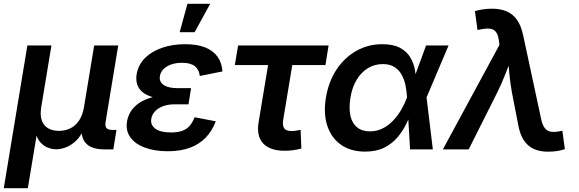

<svg xmlns="http://www.w3.org/2000/svg" viewBox="-31 -785 3042 1009"><path d="M-11.2 204.1 112.8 -545.9H239.3L185.5 -220.7Q178.7 -177.7 189.2 -150.4Q199.7 -123 223.4 -110.1Q247.1 -97.2 278.3 -97.2Q311.5 -97.2 338.6 -110.6Q365.7 -124 384.3 -151.4Q402.8 -178.7 410.2 -220.7L463.9 -545.9H590.3L523.9 -144Q520 -121.6 528.8 -111.8Q537.6 -102.1 562 -102.1H581.1L564.5 0H517.1Q447.8 0 418.7 -34.2Q389.6 -68.4 400.4 -133.8L408.7 -183.1H431.6Q422.9 -128.9 403.6 -93.3Q384.3 -57.6 360.1 -37.6Q335.9 -17.6 310.8 -9Q285.6 -0.5 264.6 -0.5Q243.2 -0.5 220.7 -9Q198.2 -17.6 180.4 -37.8Q162.6 -58.1 155.3 -93.5Q147.9 -128.9 156.7 -183.1H179.7L115.2 204.1Z M850.1 9.8Q781.2 9.8 730.2 -9.3Q679.2 -28.3 653.8 -63.7Q628.4 -99.1 636.7 -147.9Q641.1 -174.3 656.2 -199Q671.4 -223.6 699 -242.9Q726.6 -262.2 768.8 -273.7Q811 -285.2 870.1 -285.2H967.3L959.5 -236.8H887.2Q851.6 -236.8 825.4 -226.8Q799.3 -216.8 783.4 -199.7Q767.6 -182.6 764.2 -161.1Q758.3 -128.4 785.4 -108.6Q812.5 -88.9 868.2 -88.9Q904.3 -88.9 928 -97.9Q951.7 -106.9 966.6 -124.8Q981.4 -142.6 991.7 -168.9L1103 -147.5Q1084 -97.2 1050.3 -62Q1016.6 -26.9 967 -8.5Q917.5 9.8 850.1 9.8ZM866.7 -263.7Q811.5 -263.7 774.7 -273.7Q737.8 -283.7 716.8 -302Q695.8 -320.3 689.2 -344Q682.6 -367.7 687 -394.5Q695.8 -445.3 731.4 -480.5Q767.1 -515.6 821.5 -534.2Q876 -552.7 941.9 -552.7Q1004.9 -552.7 1047.1 -535.9Q1089.4 -519 1112.1 -487.1Q1134.8 -455.1 1138.2 -409.7L1019 -385.7Q1015.6 -418.5 993.2 -436.8Q970.7 -455.1 925.3 -455.1Q877 -455.1 845.2 -435.1Q813.5 -415 809.1 -383.8Q804.7 -355.5 828.9 -338.6Q853 -321.8 900.9 -321.8H973.1L963.9 -263.7ZM913.1 -615.7 954.1 -765.1H1073.7L991.7 -615.7Z M1465.8 7.3Q1388.2 7.3 1352.1 -31.2Q1315.9 -69.8 1328.1 -143.1L1377.9 -442.9H1203.1L1220.2 -545.9H1695.8L1679.2 -442.9H1504.9L1457 -153.8Q1452.6 -125 1462.6 -110.6Q1472.7 -96.2 1502 -96.2Q1510.7 -96.2 1525.1 -98.4Q1539.6 -100.6 1548.8 -102.5L1552.7 -4.4Q1531.2 1.5 1509.3 4.4Q1487.3 7.3 1465.8 7.3Z M1887.2 11.7Q1812.5 11.7 1761.5 -23.9Q1710.4 -59.6 1689.2 -123.5Q1668 -187.5 1681.6 -271Q1695.8 -356.4 1737.5 -419.4Q1779.3 -482.4 1841.3 -517.6Q1903.3 -552.7 1978.5 -552.7Q2036.6 -552.7 2071.8 -533.4Q2106.9 -514.2 2125 -483.6Q2143.1 -453.1 2149.4 -418.7Q2155.8 -384.3 2155.8 -354.5H2198.2L2210.4 -274.4L2243.7 0H2124L2107.9 -274.4Q2106.4 -303.2 2100.6 -333.5Q2094.7 -363.8 2081.1 -389.9Q2067.4 -416 2043.2 -432.1Q2019 -448.2 1981 -448.2Q1937.5 -448.2 1902.3 -426.8Q1867.2 -405.3 1843.3 -365.7Q1819.3 -326.2 1810.5 -270.5Q1801.8 -216.3 1810.5 -176.8Q1819.3 -137.2 1845.5 -116Q1871.6 -94.7 1913.1 -94.7Q1951.2 -94.7 1982.4 -111.3Q2013.7 -127.9 2038.1 -154.5Q2062.5 -181.2 2079.8 -212.2Q2097.2 -243.2 2107.4 -271.5L2208 -545.9H2326.2L2210 -271.5L2171.9 -196.3H2131.3Q2120.1 -166 2102.3 -130.4Q2084.5 -94.7 2056.9 -62.3Q2029.3 -29.8 1988 -9Q1946.8 11.7 1887.2 11.7Z M2296.4 0 2593.8 -549.3 2590.8 -571.3Q2586.9 -602.1 2575.4 -616.9Q2564 -631.8 2543.7 -634.3Q2523.4 -636.7 2491.7 -629.9L2478.5 -627L2464.8 -726.1Q2479 -731.4 2503.7 -735.4Q2528.3 -739.3 2554.7 -739.3Q2599.6 -739.3 2632.1 -725.1Q2664.6 -710.9 2686 -680.7Q2707.5 -650.4 2717.8 -601.6L2813 -158.7Q2819.8 -127 2832.5 -111.3Q2845.2 -95.7 2864.5 -92.8Q2883.8 -89.8 2909.2 -95.2L2924.3 -98.1L2937.5 -1.5Q2924.3 3.9 2900.1 8.1Q2876 12.2 2849.1 12.2Q2806.2 12.2 2774.4 -2.2Q2742.7 -16.6 2722.4 -46.9Q2702.1 -77.1 2692.9 -126L2659.7 -296.9Q2649.9 -350.1 2645.3 -402.1Q2640.6 -454.1 2636.2 -508.8H2669.4Q2647 -454.1 2627.2 -401.9Q2607.4 -349.6 2581.1 -296.9L2432.1 0Z"/></svg>

Font: Inter SemiBold
Style: Italic
Weight: 600
Italic angle: -9.3988°
Designer: Rasmus Andersson
Foundry: rsms
Version: Version 4.001;git-66647c0bb